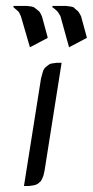

<svg xmlns="http://www.w3.org/2000/svg" viewBox="-20 -622 310 642"><path d="M24.9 -598.1V-602.1H70.8L85.9 -600.1L92.8 -598.1L100.1 -592.8L110.8 -584L113.8 -580.1L120.1 -567.9L139.2 -498V-495.1L80.1 -463.9L49.8 -567.9L43.9 -580.1L41 -584L30.8 -592.8ZM60.1 0 117.2 -359.9 122.1 -377.9 125 -387.2 129.9 -395 139.2 -402.8 147 -408.2 155.8 -410.2 170.9 -412.1H186L128.9 -50.8L125 -34.2L121.1 -24.9L117.2 -17.1L106.9 -7.8L99.1 -3.9L90.8 -2L76.2 0ZM154.8 -598.1 155.8 -602.1H201.2L216.8 -600.1L225.1 -598.1L231 -592.8L241.2 -584L244.1 -580.1L251 -567.9L270 -498V-495.1L210.9 -463.9L182.1 -567.9L174.8 -580.1L171.9 -584L162.1 -592.8Z"/></svg>

Font: Petahja
Style: Italic
Weight: 400
Designer: T. Christopher White
Version: Version 1.1